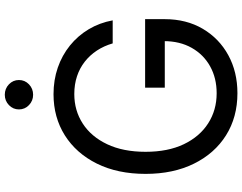

<svg xmlns="http://www.w3.org/2000/svg" viewBox="-122 -854 986 781"><g transform="rotate(-90 370.5 -463.0)"><path d="M382.3 10.3Q285.2 10.3 211.4 -35.9Q137.7 -82 95.9 -166.3Q54.2 -250.5 54.2 -363.3Q54.2 -477.1 95.9 -561.3Q137.7 -645.5 210.9 -691.7Q284.2 -737.8 378.4 -737.8Q436 -737.8 486.3 -720.5Q536.6 -703.1 576.4 -670.9Q616.2 -638.7 642.6 -594.5Q668.9 -550.3 678.7 -497.1H585Q574.7 -532.7 555.9 -561.3Q537.1 -589.8 510.7 -610.6Q484.4 -631.3 451.2 -642.3Q418 -653.3 378.9 -653.3Q312 -653.3 258.8 -618.9Q205.6 -584.5 174.8 -519.5Q144 -454.6 144 -363.3Q144 -272.5 174.8 -208Q205.6 -143.6 259.5 -108.9Q313.5 -74.2 382.3 -74.2Q443.8 -74.2 491.7 -100.8Q539.6 -127.4 566.9 -175.8Q594.2 -224.1 594.2 -289.1L622.1 -285.2H404.8V-365.2H683.6V-285.6Q683.6 -197.3 644.3 -130.6Q605 -64 537.1 -26.9Q469.2 10.3 382.3 10.3ZM376 -820.8Q351.6 -820.8 334 -837.6Q316.4 -854.5 316.4 -878.4Q316.4 -902.3 334 -919.2Q351.6 -936 376 -936Q400.9 -936 418.5 -919.2Q436 -902.3 436 -878.4Q436 -854.5 418.5 -837.6Q400.9 -820.8 376 -820.8Z"/></g></svg>

Font: Inter 20pt
Style: Regular
Weight: 400
Version: Version 4.001;git-66647c0bb